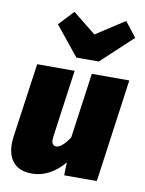

<svg xmlns="http://www.w3.org/2000/svg" viewBox="-93 -895 738 979"><g transform="rotate(10 276.0 -405.0)"><path d="M14 -112Q14 -130 17 -151L71 -534H265L217 -189Q215 -175 215 -170Q215 -138 240 -138Q254 -138 272 -154Q290 -170 307 -197L354 -534H548L474 0H305L307 -67Q273 -26 230.5 -3Q188 20 142 20Q78 20 46 -15Q14 -50 14 -112ZM540 -753 378 -602H262L140 -753L212 -830L332 -734L480 -830Z"/></g></svg>

Font: FiraGO Heavy
Style: Italic
Weight: 900
Italic angle: -8°
Designer: bBox Type GmbH
Foundry: bBox Type GmbH
Version: Version 1.001